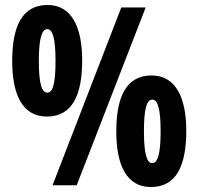

<svg xmlns="http://www.w3.org/2000/svg" viewBox="-20 -744 797 771"><path d="M168 -276C271 -276 310 -363 310 -502C310 -636 267 -724 171 -724C68 -724 29 -637 29 -499C29 -366 69 -276 168 -276ZM191 0H288L565 -714H467ZM170 -372C148 -372 136 -406 136 -500C136 -590 148 -627 170 -627C191 -627 203 -591 203 -500C203 -407 192 -372 170 -372ZM586 7C689 7 728 -80 728 -219C728 -353 685 -441 589 -441C486 -441 447 -354 447 -216C447 -83 487 7 586 7ZM591 -89C570 -89 558 -125 558 -217C558 -307 569 -344 592 -344C613 -344 625 -308 625 -217C625 -125 613 -89 591 -89Z"/></svg>

Font: Noto Sans Malayalam ExtraCondensed
Style: Bold
Weight: 700
Width: 2
Designer: Jelle Bosma - Monotype Design Team
Foundry: Monotype Imaging Inc.
Version: Version 2.104